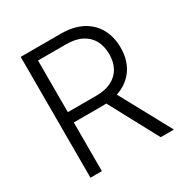

<svg xmlns="http://www.w3.org/2000/svg" viewBox="-167 -864 965 1001"><g transform="rotate(-30 315.5 -364.0)"><path d="M92.8 0V-727.5H334Q409.7 -727.5 462.2 -699.7Q514.6 -671.9 541.5 -622.6Q568.4 -573.2 568.4 -508.8Q568.4 -444.8 541.3 -396.2Q514.2 -347.7 461.7 -320.3Q409.2 -293 333.5 -293H130.9V-355H331.5Q387.2 -355 424.6 -374Q461.9 -393.1 481 -427.5Q500 -461.9 500 -508.8Q500 -556.6 481 -591.8Q461.9 -627 424.3 -646.5Q386.7 -666 330.6 -666H161.6V0ZM515.6 0 338.9 -328.6H416.5L595.2 0Z"/></g></svg>

Font: Inter 17pt Light
Style: Regular
Weight: 300
Version: Version 4.001;git-66647c0bb